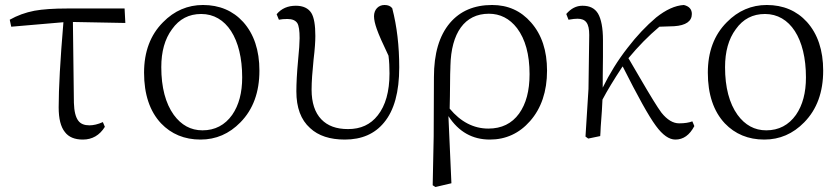

<svg xmlns="http://www.w3.org/2000/svg" viewBox="-20 -545 3365 769"><path d="M312 14C349 14 379 -3 400 -37L392 -56C372 -47 354 -43 338 -43C318 -43 303 -49 294 -61C283 -75 277 -99 276 -133L272 -457L482 -453L479 -511H250C195 -511 151 -508 118 -502C82 -495 49 -483 19 -466L25 -438L234 -456C221 -303 215 -189 215 -115C215 -70 223 -37 240 -16C255 4 279 14 312 14Z M783 14C845 14 898 -9 943 -55C994 -107 1019 -176 1019 -262C1019 -344 997 -409 954 -457C913 -502 859 -525 793 -525C732 -525 678 -502 633 -456C582 -405 557 -337 557 -254C557 -167 580 -99 625 -51C666 -8 719 14 783 14ZM791 -23C744 -23 706 -44 676 -85C643 -131 626 -195 626 -276C626 -338 640 -389 669 -428C698 -469 737 -489 786 -489C886 -489 950 -391 950 -235C950 -174 937 -124 910 -85C881 -44 841 -23 791 -23Z M1361 14C1429 14 1481 -9 1518 -54C1559 -103 1579 -177 1579 -275C1579 -360 1570 -439 1551 -512C1544 -521 1534 -525 1520 -525C1496 -525 1478 -507 1478 -480C1478 -466 1482 -449 1489 -429C1497 -406 1513 -370 1536 -322C1539 -299 1540 -275 1540 -251C1540 -178 1524 -122 1493 -83C1464 -46 1425 -28 1374 -28C1327 -28 1292 -41 1267 -67C1241 -94 1228 -134 1228 -186C1228 -218 1231 -258 1236 -307C1241 -348 1243 -379 1243 -401C1243 -444 1238 -475 1227 -493C1215 -512 1194 -522 1165 -522C1133 -522 1107 -511 1088 -488L1097 -466C1107 -468 1118 -469 1131 -469C1151 -469 1164 -463 1171 -452C1177 -442 1180 -422 1180 -392C1180 -374 1178 -345 1174 -305C1169 -252 1167 -210 1167 -179C1167 -114 1185 -65 1222 -32C1255 -1 1302 14 1361 14Z M1788 189 1776 -80C1817 -17 1872 14 1942 14C2006 14 2060 -11 2103 -60C2148 -111 2171 -179 2171 -262C2171 -342 2150 -406 2107 -455C2066 -502 2014 -525 1951 -525C1879 -525 1823 -501 1782 -453C1739 -402 1718 -330 1718 -236L1717 2L1713 197L1724 204ZM1936 -30C1877 -30 1825 -57 1781 -110C1782 -127 1782 -173 1783 -248C1784 -271 1784 -282 1784 -281C1787 -413 1841 -490 1938 -490C1983 -490 2021 -471 2051 -432C2084 -388 2101 -327 2101 -248C2101 -181 2087 -129 2059 -90C2030 -50 1989 -30 1936 -30Z M2685 14C2717 14 2742 -4 2761 -40L2753 -59C2740 -54 2723 -51 2700 -51C2676 -51 2652 -65 2629 -94C2614 -114 2585 -161 2542 -235C2523 -268 2508 -293 2497 -312C2536 -359 2577 -401 2621 -438L2680 -440C2727 -443 2751 -460 2751 -489C2751 -508 2740 -520 2719 -525C2684 -523 2647 -506 2608 -475C2568 -441 2530 -401 2494 -354C2454 -303 2421 -249 2394 -194C2394 -215 2394 -257 2395 -318C2395 -355 2395 -377 2395 -384C2395 -433 2388 -469 2375 -491C2362 -512 2342 -522 2313 -522C2288 -522 2267 -511 2248 -489L2257 -466C2273 -469 2285 -470 2293 -470C2326 -470 2340 -452 2340 -405L2337 -189L2325 2L2336 10L2384 0C2385 -8 2385 -20 2386 -37C2390 -86 2392 -122 2393 -146C2412 -182 2438 -225 2471 -275C2472 -277 2473 -278 2474 -279C2534 -160 2578 -80 2607 -41C2634 -4 2660 14 2685 14Z M3041 14C3103 14 3156 -9 3201 -55C3252 -107 3277 -176 3277 -262C3277 -344 3255 -409 3212 -457C3171 -502 3117 -525 3051 -525C2990 -525 2936 -502 2891 -456C2840 -405 2815 -337 2815 -254C2815 -167 2838 -99 2883 -51C2924 -8 2977 14 3041 14ZM3049 -23C3002 -23 2964 -44 2934 -85C2901 -131 2884 -195 2884 -276C2884 -338 2898 -389 2927 -428C2956 -469 2995 -489 3044 -489C3144 -489 3208 -391 3208 -235C3208 -174 3195 -124 3168 -85C3139 -44 3099 -23 3049 -23Z"/></svg>

Font: AllPunType Light
Style: Regular
Weight: 300
Version: 1.0